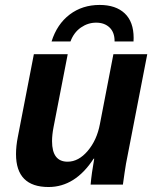

<svg xmlns="http://www.w3.org/2000/svg" viewBox="-20 -748 640 778"><path d="M254.4 -528.3 196.8 -231.9Q190.9 -201.2 190.9 -175.8Q190.9 -92.8 253.9 -92.8Q298.3 -92.8 335.4 -136.5Q372.6 -180.2 384.8 -245.1L439.5 -528.3H576.7L497.1 -118.2Q490.2 -85.9 484.9 -48.6Q479.5 -11.2 478 0H347.2Q351.1 -44.9 361.8 -105H359.4Q284.7 9.8 176.8 9.8Q44.9 9.8 44.9 -123.5Q44.9 -156.2 52.2 -192.9L117.2 -528.3ZM369.6 -656.2Q336.4 -656.2 307.9 -636.5Q279.3 -616.7 265.6 -580.1H189Q210.9 -649.9 262.2 -689Q313.5 -728 383.8 -728Q449.2 -728 485.4 -693.8Q521.5 -659.7 521.5 -594.2L521 -580.1H444.3V-581.5Q444.3 -617.2 423.8 -636.7Q403.3 -656.2 369.6 -656.2Z"/></svg>

Font: Cousine
Style: Bold Italic
Weight: 700
Italic angle: -12°
Monospace: yes
Designer: Steve Matteson
Foundry: Ascender Corporation
Version: Version 1.20